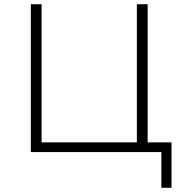

<svg xmlns="http://www.w3.org/2000/svg" viewBox="-20 -720 864 909"><path d="M792 -46H679V-700H628V-46H177V-700H126V0H744V169H792Z"/></svg>

Font: Montserrat Custom ExtraLight
Style: Regular
Weight: 300
Designer: Julieta Ulanovsky
Foundry: Julieta Ulanovsky
Version: Version 7.200